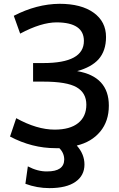

<svg xmlns="http://www.w3.org/2000/svg" viewBox="-20 -761 619 1000"><path d="M419.9 95.7Q419.9 153.3 373 186Q326.2 218.8 237.3 218.8Q172.9 218.8 112.3 196.3L125 105.5Q176.8 132.8 225.6 131.8Q313.5 131.8 314.5 70.3Q314.5 36.1 289.1 10.7H269.5Q146.5 10.7 32.2 -49.8L64.5 -145.5Q171.9 -85.9 264.6 -85.9Q344.7 -85.9 387.2 -120.1Q429.7 -154.3 429.7 -215.8Q429.7 -277.3 378.9 -306.6Q328.1 -335.9 206.1 -335.9H152.3V-432.6H206.1Q417 -432.6 417 -547.9Q417 -643.6 275.4 -644.5Q194.3 -644.5 85 -585.9L51.8 -678.7Q170.9 -740.2 290 -741.2Q403.3 -741.2 467.8 -694.8Q532.2 -648.4 532.2 -568.4Q532.2 -496.1 493.2 -452.1Q456.1 -411.1 381.8 -390.6Q546.9 -362.3 546.9 -210.9Q546.9 -129.9 502 -75.7Q457 -21.5 379.9 -2.9Q419.9 42 419.9 95.7Z"/></svg>

Font: Gen Shin Gothic Medium
Style: Regular
Weight: 500
Designer: [Source Han Sans]
Ryoko NISHIZUKA  (kana & ideographs); Paul D. Hunt (Latin, Greek & Cyrillic); Wenlong ZHANG  (bopomofo
Version: Version 1.002.20150607